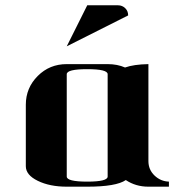

<svg xmlns="http://www.w3.org/2000/svg" viewBox="-20 -702 655 722"><path d="M77.1 -77.1V-308.1Q77.1 -371.6 122.1 -416.5Q166.5 -460.9 231 -460.9H384.8Q421.4 -460.9 450.2 -448.2Q483.4 -460 538.1 -460.9V-96.2Q538.1 -64 561 -42Q584 -20 615.2 -19V0H538.1Q490.2 0 453.1 -24.9Q417 0 308.1 0H231Q167 0 122.1 -22Q77.1 -43.9 77.1 -77.1ZM231 -38.1Q231 -19 308.1 -19Q384.8 -19 384.8 -38.1V-422.9Q384.8 -441.9 308.1 -441.9Q231 -441.9 231 -422.9ZM231 -527.8 308.1 -682.1H423.8Q439.9 -682.1 451.2 -670.9Q461.9 -660.2 461.9 -644Z"/></svg>

Font: Hjet
Style: Regular
Weight: 400
Designer: T. Christopher White
Version: Version 1.2